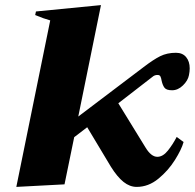

<svg xmlns="http://www.w3.org/2000/svg" viewBox="-20 -723 764 753"><path d="M581 -424 444 -318 551 -144Q573 -108 597 -108Q619 -108 638.5 -132.5Q658 -157 673 -186L700 -166Q692 -137 666 -95.5Q640 -54 601 -22Q562 10 516 10Q489 10 464.5 -9.5Q440 -29 415 -69L322 -224L271 -185L233 0L44 10L177 -643Q151 -650 118 -664L121 -678L376 -703L287 -266L542 -459Q581 -489 608 -502.5Q635 -516 670 -516Q696 -516 710 -499Q724 -482 724 -455Q724 -442 721 -428Q717 -407 697.5 -388Q678 -369 655 -369Q633 -369 625.5 -378.5Q618 -388 614 -406Q612 -418 609 -423.5Q606 -429 598 -429Q588 -429 581 -424Z"/></svg>

Font: Trirong Black
Style: Italic
Weight: 900
Italic angle: -12°
Designer: Katatrad Team
Foundry: CadsonDemak
Version: Version 1.001